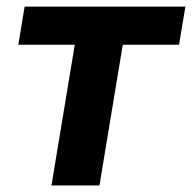

<svg xmlns="http://www.w3.org/2000/svg" viewBox="-20 -566 586 586"><path d="M137.1 0 208.2 -429.5H35.9L55.2 -545.9H545.8L526.5 -429.5H354.7L283.6 0Z"/></svg>

Font: Inter
Style: Italic
Weight: 400
Italic angle: -9.3988°
Designer: Rasmus Andersson
Foundry: rsms
Version: Version 4.001;git-66647c0bb